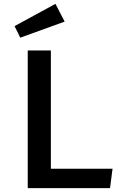

<svg xmlns="http://www.w3.org/2000/svg" viewBox="-20 -967 655 987"><path d="M122.6 0V-707.7H241.5V-99.5H558.5L545.6 0ZM265.1 -947.2 312.3 -855.9 84.1 -773.3 54.9 -832.8Z"/></svg>

Font: Fira Code Medium
Style: Regular
Weight: 500
Designer: Carrois Corporate, Edenspiekermann AG, Nikita Prokopov
Foundry: Carrois Corporate, Edenspiekermann AG, Nikita Prokopov
Version: Version 6.002